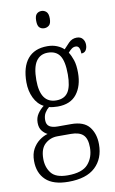

<svg xmlns="http://www.w3.org/2000/svg" viewBox="-106 -802 657 1097"><g transform="rotate(-10 223.0 -254.0)"><path d="M200 240Q112 240 69 199.5Q26 159 26 89Q26 48 41.5 20Q57 -8 80.5 -25.5Q104 -43 129 -50Q112 -58 98 -75.5Q84 -93 84 -123Q84 -152 99 -174Q114 -196 135 -212Q100 -230 80.5 -270.5Q61 -311 61 -361Q61 -450 100 -497Q139 -544 214 -544Q245 -544 269.5 -534Q294 -524 309 -509Q322 -524 341.5 -543.5Q361 -563 388 -563Q411 -563 422.5 -548.5Q434 -534 434 -514Q434 -495 425.5 -482Q417 -469 399 -469Q399 -490 393 -502Q387 -514 373 -514Q361 -514 351 -507Q341 -500 329 -486Q342 -466 351.5 -437.5Q361 -409 361 -364Q361 -288 324.5 -241Q288 -194 214 -194Q204 -194 188 -195.5Q172 -197 164 -200Q150 -189 139.5 -172Q129 -155 129 -130Q129 -104 145.5 -93Q162 -82 194 -82H271Q345 -82 376.5 -42Q408 -2 408 59Q408 142 356 191Q304 240 200 240ZM212 -230Q259 -230 280.5 -262.5Q302 -295 302 -365Q302 -441 280 -474Q258 -507 210 -507Q166 -507 142.5 -472.5Q119 -438 119 -364Q119 -230 212 -230ZM202 203Q286 203 320 164.5Q354 126 354 68Q354 17 331.5 -5Q309 -27 260 -27H182Q141 -27 110.5 0Q80 27 80 86Q80 135 106.5 169Q133 203 202 203ZM216 -648Q199 -648 188 -658.5Q177 -669 177 -698Q177 -726 188 -737Q199 -748 216 -748Q232 -748 244 -737Q256 -726 256 -698Q256 -669 244 -658.5Q232 -648 216 -648Z"/></g></svg>

Font: Noto Serif Lao Condensed Light
Style: Regular
Weight: 300
Width: 3
Designer: Monotype Design Team
Foundry: Monotype Imaging Inc.
Version: Version 2.003; ttfautohint (v1.8.4.7-5d5b)